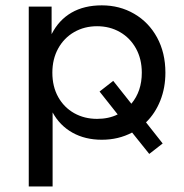

<svg xmlns="http://www.w3.org/2000/svg" viewBox="-20 -512 683 711"><path d="M573.6 -139.4C586.2 -171 592.5 -205.5 592.5 -242.9C592.5 -291.9 582.2 -335.3 561.7 -373.1C541.1 -410.8 512.9 -440.1 477 -460.9C441.1 -481.8 401.1 -492.2 357 -492.2C313.4 -492.2 276 -483.2 244.7 -465.1C213.4 -447 188.9 -420.4 171.1 -385.5V-487.6H86.5V178.5H174.8V-95.7C192.6 -63.2 217.1 -38.2 248.4 -20.7C279.7 -3.2 315.9 5.5 357 5.5C398.1 5.5 435.5 -3.4 469.2 -21.2L532.7 58L582.4 19.3L520.7 -58.9C543.4 -81 561 -107.8 573.6 -139.4ZM415.8 -88.3C393.8 -77.3 368.3 -71.8 339.5 -71.8C308.2 -71.8 280 -78.8 254.8 -92.9C229.7 -107 209.9 -127 195.5 -152.7C181.1 -178.5 173.9 -208.5 173.9 -242.9C173.9 -276.6 181.1 -306.5 195.5 -332.6C209.9 -358.6 229.7 -378.9 254.8 -393.3C280 -407.7 308.2 -414.9 339.5 -414.9C370.8 -414.9 399 -407.7 424.1 -393.3C449.3 -378.9 469 -358.6 483.5 -332.6C497.9 -306.5 505.1 -276.6 505.1 -242.9C505.1 -196.9 492.2 -158.5 466.4 -127.9L399.3 -212.5L348.7 -173Z"/></svg>

Font: Montserrat Ace
Style: Regular
Weight: 500
Designer: Julieta Ulanovsky
Foundry: Julieta Ulanovsky
Version: Version 1